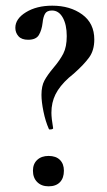

<svg xmlns="http://www.w3.org/2000/svg" viewBox="-20 -645 376 676"><path d="M130 -565Q127 -539 117 -522Q107 -505 79 -505Q56 -505 45 -517.5Q34 -530 34 -547Q34 -579 71.5 -602Q109 -625 164 -625Q227 -625 269.5 -594Q312 -563 312 -506Q312 -468 294 -443Q276 -418 240 -386L222 -371Q190 -342 175.5 -313Q161 -284 161 -248Q161 -229 167 -194Q168 -191 160.5 -189.5Q153 -188 152 -191Q140 -218 133 -252.5Q126 -287 126 -311Q126 -342 136.5 -361.5Q147 -381 168 -406Q191 -433 203 -456.5Q215 -480 215 -518Q215 -558 201 -583Q187 -608 163 -608Q145 -608 138.5 -596.5Q132 -585 130 -565ZM96 -44Q96 -68 111 -82Q126 -96 151 -96Q177 -96 191 -82Q205 -68 205 -44Q205 -18 191 -3.5Q177 11 151 11Q126 11 111 -4Q96 -19 96 -44Z"/></svg>

Font: Cormorant Garamond SemiBold
Style: Regular
Weight: 600
Designer: Christian Thalmann (Catharsis Fonts)
Foundry: Catharsis Fonts
Version: Version 4.000